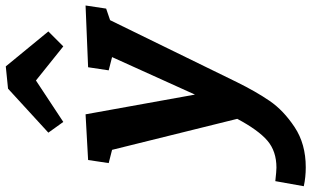

<svg xmlns="http://www.w3.org/2000/svg" viewBox="-288 -630 1104 681"><g transform="rotate(-90 264.5 -290.0)"><path d="M585 -539 574 -466 533 -452 313 -2Q280 65 246.5 114Q213 163 153.5 202.5Q94 242 11 242Q-24 242 -56 235L-38 134Q-2 138 10 138Q68 138 105.5 106Q143 74 183 -1L73 -445L26 -457L37 -530L199 -539L269 -151L402 -445L355 -457L366 -530ZM369 -822 493 -671 440 -618 319 -715 172 -618 134 -671 290 -814Z"/></g></svg>

Font: Bitter Pro
Style: Bold Italic
Weight: 700
Italic angle: -9°
Designer: Sol Matas, and Bitter project Authors
Foundry: Sol Matas
Version: Version 1.010